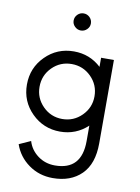

<svg xmlns="http://www.w3.org/2000/svg" viewBox="-93 -665 707 973"><g transform="rotate(10 260.5 -178.5)"><path d="M213.4 -558.6Q213.4 -577.1 226.6 -590.1Q239.7 -603 257.8 -603Q275.9 -603 289.1 -590.1Q302.2 -577.1 302.2 -558.6Q302.2 -541 289.1 -528.1Q275.9 -515.1 257.8 -515.1Q239.7 -515.1 226.6 -528.1Q213.4 -541 213.4 -558.6ZM383.3 -397H449.2V31.7Q449.2 137.7 394.3 191.9Q339.4 246.1 247.1 246.1Q177.2 246.1 123.3 207.5Q69.3 168.9 47.9 106.9L107.4 80.1Q120.6 124.5 158.7 152.8Q196.8 181.2 247.1 181.2Q384.3 181.2 384.3 31.7V-47.9Q324.7 7.8 242.7 7.8Q157.2 7.8 96.9 -52.2Q36.6 -112.3 36.6 -198.2Q36.6 -284.7 96.7 -344.7Q156.7 -404.8 242.7 -404.8Q324.7 -404.8 383.3 -350.1ZM384.3 -198.2Q384.3 -257.3 342.8 -298.6Q301.3 -339.8 242.7 -339.8Q184.1 -339.8 142.8 -298.6Q101.6 -257.3 101.6 -198.2Q101.6 -140.1 142.8 -98.6Q184.1 -57.1 242.7 -57.1Q301.3 -57.1 342.8 -98.6Q384.3 -140.1 384.3 -198.2Z"/></g></svg>

Font: Now
Style: Regular
Weight: 400
Designer: Alfredo Marco Pradil
Foundry: Alfredo Marco Pradil
Version: Version 1.200;hotconv 1.0.109;makeotfexe 2.5.65596